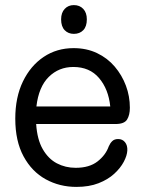

<svg xmlns="http://www.w3.org/2000/svg" viewBox="-20 -719 570 754"><path d="M280 15Q214 15 159.5 -15Q105 -45 72.5 -105Q40 -165 40 -253Q40 -337 70 -399Q100 -461 151.5 -495.5Q203 -530 269 -530Q320 -530 361 -510.5Q402 -491 430.5 -457.5Q459 -424 474.5 -382.5Q490 -341 490 -296Q490 -267 479 -249.5Q468 -232 434 -232H122Q126 -171 148 -133Q170 -95 203.5 -77.5Q237 -60 277 -60Q331 -60 363 -85Q395 -110 407 -144Q412 -156 420.5 -164.5Q429 -173 444 -173Q461 -173 471 -160.5Q481 -148 480 -128Q479 -108 466 -83.5Q453 -59 428.5 -36.5Q404 -14 367 0.5Q330 15 280 15ZM123 -301H413Q406 -369 369 -412.5Q332 -456 268 -456Q211 -456 171.5 -417Q132 -378 123 -301ZM270 -586Q248 -586 234 -600.5Q220 -615 220 -643Q220 -669 234 -684Q248 -699 270 -699Q293 -699 307 -684Q321 -669 321 -643Q321 -615 307 -600.5Q293 -586 270 -586Z"/></svg>

Font: National Park
Style: Regular
Weight: 400
Designer: Andrea Herstowski, Ben Hoepner
Version: Version 1.009